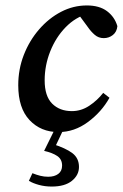

<svg xmlns="http://www.w3.org/2000/svg" viewBox="-20 -473 451 705"><path d="M195 12Q130 12 88.5 -32Q47 -76 47 -160Q47 -219 67.5 -271.5Q88 -324 123.5 -365Q159 -406 204 -429.5Q249 -453 299 -453Q345 -453 373 -432Q401 -411 411 -377Q409 -356 394.5 -344.5Q380 -333 361 -333Q342 -333 328 -345Q314 -357 303 -373L261 -430L304 -423Q257 -410 221 -373Q185 -336 164.5 -284.5Q144 -233 144 -178Q144 -120 171.5 -92.5Q199 -65 244 -65Q278 -65 307.5 -84.5Q337 -104 359 -132L382 -114Q353 -62 303 -25Q253 12 195 12ZM142 81 182 0H214L178 76L171 55Q222 71 246 89.5Q270 108 270 140Q270 170 244 191Q218 212 170 212Q145 212 123 206Q101 200 86 191L99 163Q114 169 128 172.5Q142 176 157 176Q180 176 194 165.5Q208 155 208 135Q208 112 190.5 100Q173 88 142 81Z"/></svg>

Font: Lisu Bosa
Style: Bold Italic
Weight: 700
Italic angle: -19°
Designer: David Morse, Annie Olsen, Victor Gaultney, Frank Grießhammer (Latin)
Foundry: SIL International
Version: Version 2.000